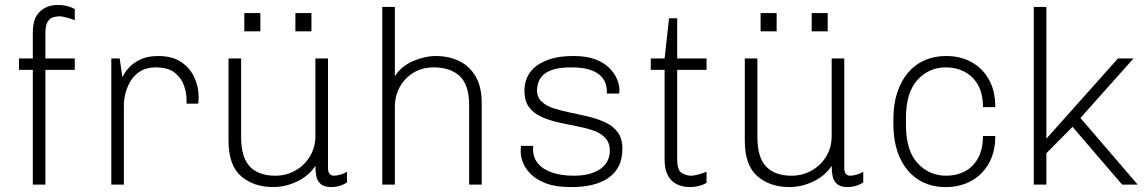

<svg xmlns="http://www.w3.org/2000/svg" viewBox="-20 -748 4651 778"><path d="M113 0V-465H57V-511H113V-617Q113 -675 142 -701.5Q171 -728 215 -728Q228 -728 240 -726Q252 -724 263.5 -720Q275 -716 283 -711V-666Q271 -671 251.5 -676.5Q232 -682 221 -682Q207 -682 194 -677.5Q181 -673 172.5 -659Q164 -645 164 -615V-511H283V-465H164V0Z M431 0V-511H465L476 -435Q476 -435 483 -448Q490 -461 506.5 -478Q523 -495 551 -508Q579 -521 621 -521Q677 -521 713 -497.5Q749 -474 767 -435.5Q785 -397 785 -352Q785 -342 784 -335Q783 -328 783 -328H736V-344Q736 -371 725.5 -401.5Q715 -432 688 -453.5Q661 -475 611 -475Q574 -475 549 -459.5Q524 -444 509.5 -420Q495 -396 488.5 -370.5Q482 -345 482 -324V0Z M1087 10Q1008 10 957 -34Q906 -78 906 -178V-511H957V-193Q957 -110 992.5 -73Q1028 -36 1095 -36Q1140 -36 1177 -57Q1214 -78 1236 -114.5Q1258 -151 1258 -197V-511H1309V-69Q1309 -51 1315.5 -43.5Q1322 -36 1333 -36Q1344 -36 1359.5 -40.5Q1375 -45 1386 -52V-9Q1373 0 1356.5 5Q1340 10 1322 10Q1293 10 1279 -3Q1265 -16 1261.5 -35.5Q1258 -55 1258 -76Q1232 -36 1184.5 -13Q1137 10 1087 10ZM970 -621V-695H1035V-621ZM1177 -621V-695H1242V-621Z M1529 0V-720H1580V-439Q1606 -480 1654 -500.5Q1702 -521 1746 -521Q1799 -521 1841 -500.5Q1883 -480 1907.5 -438Q1932 -396 1932 -329V0H1881V-321Q1881 -404 1843 -439.5Q1805 -475 1737 -475Q1692 -475 1656.5 -454Q1621 -433 1600.5 -396.5Q1580 -360 1580 -314V0Z M2292 10Q2233 10 2194 -4.5Q2155 -19 2132 -41.5Q2109 -64 2099.5 -88.5Q2090 -113 2090 -132Q2090 -139 2090 -143.5Q2090 -148 2091 -157H2141Q2140 -153 2140 -150Q2140 -147 2140 -143Q2140 -109 2160.5 -85Q2181 -61 2218 -48.5Q2255 -36 2306 -36Q2353 -36 2385.5 -49Q2418 -62 2434.5 -84.5Q2451 -107 2451 -136Q2451 -170 2432.5 -189.5Q2414 -209 2383 -219.5Q2352 -230 2315 -237Q2278 -244 2241 -252.5Q2204 -261 2173 -275Q2142 -289 2123.5 -314Q2105 -339 2105 -381Q2105 -410 2116.5 -435.5Q2128 -461 2152.5 -480Q2177 -499 2214 -510Q2251 -521 2302 -521H2306Q2356 -521 2391 -508Q2426 -495 2447.5 -474Q2469 -453 2479.5 -429Q2490 -405 2490 -383Q2490 -379 2489.5 -374Q2489 -369 2489 -369H2439V-382Q2439 -391 2435 -406Q2431 -421 2417.5 -437Q2404 -453 2374.5 -464Q2345 -475 2294 -475Q2245 -475 2216.5 -464.5Q2188 -454 2175.5 -438.5Q2163 -423 2159.5 -407.5Q2156 -392 2156 -383Q2156 -354 2174.5 -336.5Q2193 -319 2224 -309Q2255 -299 2292 -291.5Q2329 -284 2366 -275Q2403 -266 2434 -251.5Q2465 -237 2483.5 -211.5Q2502 -186 2502 -146Q2502 -103 2486.5 -73.5Q2471 -44 2443 -25.5Q2415 -7 2378 1.5Q2341 10 2297 10Z M2775 10Q2746 10 2722.5 -1.5Q2699 -13 2686 -37.5Q2673 -62 2673 -101V-465H2617V-511H2673L2691 -674H2724V-511H2843V-465H2724V-103Q2724 -59 2742 -47.5Q2760 -36 2781 -36Q2792 -36 2811.5 -41.5Q2831 -47 2843 -52V-7Q2835 -2 2823.5 2Q2812 6 2800 8Q2788 10 2775 10Z M3179 10Q3100 10 3049 -34Q2998 -78 2998 -178V-511H3049V-193Q3049 -110 3084.5 -73Q3120 -36 3187 -36Q3232 -36 3269 -57Q3306 -78 3328 -114.5Q3350 -151 3350 -197V-511H3401V-69Q3401 -51 3407.5 -43.5Q3414 -36 3425 -36Q3436 -36 3451.5 -40.5Q3467 -45 3478 -52V-9Q3465 0 3448.5 5Q3432 10 3414 10Q3385 10 3371 -3Q3357 -16 3353.5 -35.5Q3350 -55 3350 -76Q3324 -36 3276.5 -13Q3229 10 3179 10ZM3062 -621V-695H3127V-621ZM3269 -621V-695H3334V-621Z M3810 10Q3748 10 3700.5 -20.5Q3653 -51 3626.5 -108.5Q3600 -166 3600 -248V-263Q3600 -325 3615.5 -372.5Q3631 -420 3659.5 -453.5Q3688 -487 3727 -504Q3766 -521 3813 -521H3815Q3871 -521 3915.5 -497Q3960 -473 3986.5 -427Q4013 -381 4013 -314H3963Q3963 -369 3942.5 -404.5Q3922 -440 3888 -457.5Q3854 -475 3813 -475Q3744 -475 3697.5 -424Q3651 -373 3651 -269V-242Q3651 -138 3698 -87Q3745 -36 3814 -36Q3855 -36 3888.5 -53Q3922 -70 3942.5 -106Q3963 -142 3963 -197H4013Q4013 -131 3986 -84.5Q3959 -38 3914 -14Q3869 10 3813 10Z M4169 0V-720H4220V-186L4510 -511H4573L4358 -270L4590 0H4527L4326 -234L4220 -127V0Z"/></svg>

Font: Chivo Medium Thin
Style: Regular
Weight: 250
Version: Version 2.002